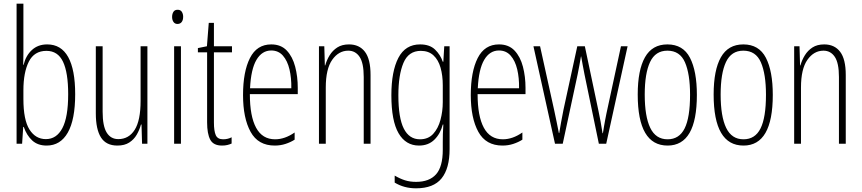

<svg xmlns="http://www.w3.org/2000/svg" viewBox="-20 -780 4678 1042"><path d="M107 -494Q107 -477 106.5 -459.5Q106 -442 106 -428H108Q120 -478 153 -508.5Q186 -539 236 -539Q312 -539 350 -470.5Q388 -402 388 -269Q388 -131 348 -60.5Q308 10 233 10Q185 10 155 -17.5Q125 -45 109 -91H106L100 0H70V-760H107ZM232 -504Q166 -504 136.5 -445.5Q107 -387 107 -290V-243Q107 -129 140 -77Q173 -25 229 -25Q287 -25 318.5 -84.5Q350 -144 350 -269Q350 -386 322 -445Q294 -504 232 -504Z M780 -529V0H751L748 -104H745Q737 -75 722 -49Q707 -23 681.5 -6.5Q656 10 617 10Q556 10 528 -34Q500 -78 500 -165V-529H537V-174Q537 -96 559 -60.5Q581 -25 622 -25Q679 -25 711 -75.5Q743 -126 743 -233V-529Z M944 -727Q960 -727 967 -715.5Q974 -704 974 -689Q974 -671 966 -660.5Q958 -650 943 -650Q929 -650 921.5 -661Q914 -672 914 -688Q914 -704 921 -715.5Q928 -727 944 -727ZM962 -529V0H925V-529Z M1191 -24Q1204 -24 1216 -27Q1228 -30 1237 -35V-1Q1226 4 1213.5 7Q1201 10 1185 10Q1138 10 1121 -22Q1104 -54 1104 -116V-496H1054V-519L1103 -529L1113 -656H1141V-529H1239V-496H1141V-115Q1141 -69 1151 -46.5Q1161 -24 1191 -24Z M1452 -539Q1505 -539 1536.5 -505.5Q1568 -472 1582 -418Q1596 -364 1596 -303V-269H1336Q1336 -149 1370 -86.5Q1404 -24 1473 -24Q1526 -24 1579 -61V-22Q1557 -8 1529.5 1Q1502 10 1471 10Q1381 10 1340 -64.5Q1299 -139 1299 -264Q1299 -391 1336.5 -465Q1374 -539 1452 -539ZM1452 -506Q1402 -506 1372 -455.5Q1342 -405 1337 -301H1561Q1562 -357 1551 -403.5Q1540 -450 1515.5 -478Q1491 -506 1452 -506Z M1874 -539Q1930 -539 1960.5 -499Q1991 -459 1991 -373V0H1954V-362Q1954 -438 1931.5 -471.5Q1909 -505 1870 -505Q1818 -505 1783 -455.5Q1748 -406 1748 -305V0H1711V-529H1740L1743 -425H1745Q1753 -454 1769 -480Q1785 -506 1810.5 -522.5Q1836 -539 1874 -539Z M2260 -539Q2312 -539 2341 -511Q2370 -483 2383 -445H2386L2391 -529H2420V29Q2420 134 2376.5 188Q2333 242 2238 242Q2173 242 2122 211V173Q2151 190 2178 198.5Q2205 207 2238 207Q2310 207 2346.5 166Q2383 125 2383 33V-8Q2383 -30 2383.5 -52Q2384 -74 2386 -104H2383Q2370 -54 2337.5 -22Q2305 10 2254 10Q2182 10 2143 -57Q2104 -124 2104 -263Q2104 -393 2142 -466Q2180 -539 2260 -539ZM2264 -504Q2197 -504 2169.5 -438.5Q2142 -373 2142 -263Q2142 -140 2171.5 -82Q2201 -24 2259 -24Q2304 -24 2331 -53.5Q2358 -83 2370.5 -129.5Q2383 -176 2383 -226V-317Q2383 -370 2371 -412.5Q2359 -455 2332.5 -479.5Q2306 -504 2264 -504Z M2688 -539Q2741 -539 2772.5 -505.5Q2804 -472 2818 -418Q2832 -364 2832 -303V-269H2572Q2572 -149 2606 -86.5Q2640 -24 2709 -24Q2762 -24 2815 -61V-22Q2793 -8 2765.5 1Q2738 10 2707 10Q2617 10 2576 -64.5Q2535 -139 2535 -264Q2535 -391 2572.5 -465Q2610 -539 2688 -539ZM2688 -506Q2638 -506 2608 -455.5Q2578 -405 2573 -301H2797Q2798 -357 2787 -403.5Q2776 -450 2751.5 -478Q2727 -506 2688 -506Z M3152 -377Q3147 -402 3142.5 -426.5Q3138 -451 3134 -474H3133Q3129 -451 3124.5 -426Q3120 -401 3115 -377L3034 0H2992L2875 -529H2911L2988 -180Q2995 -148 3001 -118Q3007 -88 3013 -58H3015Q3018 -80 3025 -116Q3032 -152 3038 -184L3113 -529H3154L3228 -178Q3240 -123 3250 -57H3252Q3256 -83 3259 -99.5Q3262 -116 3264.5 -130Q3267 -144 3271 -163L3350 -529H3386L3270 0H3230Z M3762 -265Q3762 10 3603 10Q3441 10 3441 -267Q3441 -400 3480.5 -469.5Q3520 -539 3602 -539Q3687 -539 3724.5 -466.5Q3762 -394 3762 -265ZM3479 -267Q3479 -148 3509 -86Q3539 -24 3603 -24Q3666 -24 3695.5 -83Q3725 -142 3725 -266Q3725 -378 3697.5 -441.5Q3670 -505 3602 -505Q3537 -505 3508 -443.5Q3479 -382 3479 -267Z M4174 -265Q4174 10 4015 10Q3853 10 3853 -267Q3853 -400 3892.5 -469.5Q3932 -539 4014 -539Q4099 -539 4136.5 -466.5Q4174 -394 4174 -265ZM3891 -267Q3891 -148 3921 -86Q3951 -24 4015 -24Q4078 -24 4107.5 -83Q4137 -142 4137 -266Q4137 -378 4109.5 -441.5Q4082 -505 4014 -505Q3949 -505 3920 -443.5Q3891 -382 3891 -267Z M4453 -539Q4509 -539 4539.5 -499Q4570 -459 4570 -373V0H4533V-362Q4533 -438 4510.5 -471.5Q4488 -505 4449 -505Q4397 -505 4362 -455.5Q4327 -406 4327 -305V0H4290V-529H4319L4322 -425H4324Q4332 -454 4348 -480Q4364 -506 4389.5 -522.5Q4415 -539 4453 -539Z"/></svg>

Font: Noto Sans Khmer UI ExtraCondensed ExtraLight
Style: Regular
Weight: 200
Width: 2
Designer: Danh Hong and the Monotype Design Team
Foundry: Monotype Imaging Inc.
Version: Version 2.002; ttfautohint (v1.8.4.7-5d5b)